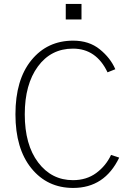

<svg xmlns="http://www.w3.org/2000/svg" viewBox="-20 -927 652 965"><path d="M57.6 -352.5Q57.6 -526.4 137.7 -624.5Q217.8 -722.7 347.7 -722.7Q427.7 -722.7 481.4 -679.2Q535.2 -635.7 559.6 -579.1L520.5 -563.5Q463.9 -682.6 346.7 -682.6Q236.3 -682.6 170.4 -592.8Q104.5 -502.9 104.5 -352.5Q104.5 -199.2 171.9 -110.4Q239.3 -21.5 346.7 -21.5Q415 -21.5 463.9 -57.6Q512.7 -93.8 538.1 -148.4L579.1 -134.8Q505.9 17.6 347.7 17.6Q217.8 17.6 137.7 -81.1Q57.6 -179.7 57.6 -352.5ZM310.5 -829.1V-907.2H389.6V-829.1Z"/></svg>

Font: Gothic A1 ExtraLight
Style: Regular
Weight: 275
Designer: HanYang I&C Co.,Ltd.
Foundry: HanYang I&C Co.,Ltd.
Version: Version 2.50